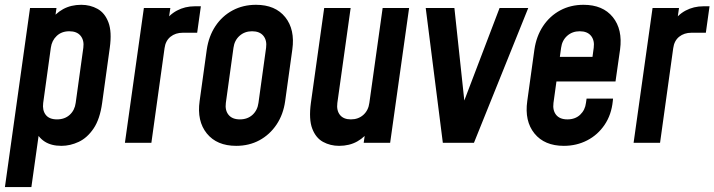

<svg xmlns="http://www.w3.org/2000/svg" viewBox="-20 -580 2902 780"><path d="M0 180 102 -547.5H209.5L198 -468L182.5 -493Q204 -525 236.2 -542.8Q268.5 -560.5 310 -560.5Q346.5 -560.5 376.2 -544Q406 -527.5 420.5 -489.2Q435 -451 426 -386L395 -162Q386 -96 360.2 -58Q334.5 -20 300 -3.8Q265.5 12.5 229.5 12.5Q188 12.5 161 -5.2Q134 -23 122 -55L144 -79.5L107.5 180ZM211.5 -95Q243 -95 263.2 -113.5Q283.5 -132 287.5 -162L318.5 -386Q322.5 -416 307.5 -434.5Q292.5 -453 261.5 -453Q230.5 -453 210.5 -434.2Q190.5 -415.5 186.5 -386L155.5 -162Q151.5 -132 165.8 -113.5Q180 -95 211.5 -95Z M487.5 0 564.5 -547.5H672L659.5 -461.5L643.5 -484.5Q666 -519.5 698.8 -537Q731.5 -554.5 771.5 -554.5H796L781 -447H722.5Q693 -447 672.8 -430.8Q652.5 -414.5 648.5 -384.5L595 0Z M939.5 12.5Q861 12.5 820.2 -37.8Q779.5 -88 791 -169.5L820 -378.5Q828 -433 855.2 -474Q882.5 -515 925 -537.8Q967.5 -560.5 1020 -560.5Q1098.5 -560.5 1138.8 -510.2Q1179 -460 1167.5 -378.5L1138.5 -169.5Q1131 -115 1103.5 -74Q1076 -33 1034 -10.2Q992 12.5 939.5 12.5ZM954.5 -95Q985.5 -95 1005.8 -113.5Q1026 -132 1030 -162L1061 -386Q1065 -416 1050 -434.5Q1035 -453 1004 -453Q974 -453 953.2 -434.5Q932.5 -416 928.5 -386L897.5 -162Q893.5 -132 908.5 -113.5Q923.5 -95 954.5 -95Z M1357.5 12.5Q1322 12.5 1292.5 -3.5Q1263 -19.5 1248.5 -57.5Q1234 -95.5 1243 -162L1297 -547.5H1404.5L1350.5 -162Q1346.5 -131.5 1361 -113.2Q1375.5 -95 1405.5 -95Q1435.5 -95 1456 -113.2Q1476.5 -131.5 1480.5 -162L1534.5 -547.5H1642L1565 0H1457.5L1469 -80L1484.5 -55.5Q1463.5 -23.5 1431.5 -5.5Q1399.5 12.5 1357.5 12.5Z M1779 0 1709.5 -547.5H1826L1871.5 -122.5H1847.5L2009.5 -547.5H2126L1905.5 0Z M2270.5 12.5Q2192 12.5 2151.2 -37.8Q2110.5 -88 2122 -169.5L2151 -378.5Q2159 -433 2186.2 -474Q2213.5 -515 2255.8 -537.8Q2298 -560.5 2350.5 -560.5Q2429 -560.5 2469.5 -510.5Q2510 -460.5 2499 -378.5L2480.5 -249H2225L2239 -349H2387L2392 -386Q2396 -416 2381 -434.5Q2366 -453 2335 -453Q2305 -453 2284.2 -434.5Q2263.5 -416 2259.5 -386L2228.5 -162Q2224.5 -132 2239.2 -113.5Q2254 -95 2285 -95Q2317 -95 2337 -114Q2357 -133 2360.5 -162L2363 -179.5H2470.5L2469.5 -169.5Q2464 -114 2436.2 -73Q2408.5 -32 2365.5 -9.8Q2322.5 12.5 2270.5 12.5Z M2554 0 2631 -547.5H2738.5L2726 -461.5L2710 -484.5Q2732.5 -519.5 2765.2 -537Q2798 -554.5 2838 -554.5H2862.5L2847.5 -447H2789Q2759.5 -447 2739.2 -430.8Q2719 -414.5 2715 -384.5L2661.5 0Z"/></svg>

Font: Mohave Light SemiBold
Style: Italic
Weight: 600
Italic angle: -8°
Version: Version 2.003